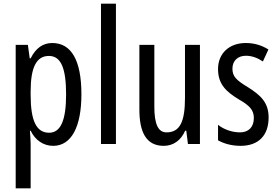

<svg xmlns="http://www.w3.org/2000/svg" viewBox="-20 -780 1507 1040"><path d="M263 -547C215 -547 175 -522 146 -464H141L131 -537H65V240H146V0C146 -20 144 -44 142 -72H146C171 -20 216 10 268 10C366 10 421 -92 421 -269C421 -454 366 -547 263 -547ZM245 -477C312 -477 338 -407 338 -268C338 -127 308 -61 246 -61C178 -61 146 -124 146 -265V-285C146 -417 178 -477 245 -477Z M608 0V-760H527V0Z M1063 -537H982V-251C982 -123 956 -63 882 -63C837 -63 816 -107 816 -202V-537H735V-187C735 -67 770 10 867 10C918 10 960 -19 983 -72H989L998 0H1063Z M1435 -144C1435 -226 1390 -265 1324 -307C1261 -345 1239 -365 1239 -408C1239 -450 1267 -478 1312 -478C1345 -478 1376 -466 1404 -447L1434 -512C1397 -535 1357 -547 1311 -547C1222 -547 1161 -491 1161 -406C1161 -323 1206 -283 1273 -242C1333 -208 1355 -183 1355 -141C1355 -92 1327 -63 1280 -63C1236 -63 1190 -80 1161 -104V-20C1191 -3 1233 10 1283 10C1379 10 1435 -45 1435 -144Z"/></svg>

Font: Noto Sans Gurmukhi UI ExtraCondensed
Style: Regular
Weight: 400
Width: 2
Designer: Jelle Bosma - Monotype Design Team
Foundry: Monotype Imaging Inc.
Version: Version 2.004